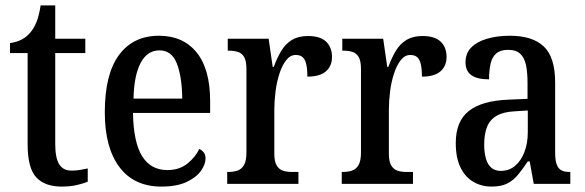

<svg xmlns="http://www.w3.org/2000/svg" viewBox="-20 -679 2159 709"><path d="M208 10Q145 10 113.5 -24.5Q82 -59 82 -146V-483H17V-520Q41 -523 60 -533Q79 -543 92 -559Q105 -574 114.5 -597Q124 -620 130 -659H184V-536H295V-483H184V-147Q184 -96 198.5 -72.5Q213 -49 244 -49Q261 -49 275.5 -51.5Q290 -54 304 -57V-8Q290 -2 265 4Q240 10 208 10Z M576 10Q475 10 421 -62Q367 -134 367 -264Q367 -405 419.5 -476Q472 -547 567 -547Q656 -547 706 -485.5Q756 -424 756 -305V-262H471Q473 -153 505 -102Q537 -51 598 -51Q642 -51 671.5 -74.5Q701 -98 716 -129Q725 -125 732 -116.5Q739 -108 739 -94Q739 -72 722 -48Q705 -24 669 -7Q633 10 576 10ZM653 -315Q652 -396 633 -444.5Q614 -493 569 -493Q524 -493 499.5 -447Q475 -401 473 -315Z M819 0V-44H822Q842 -44 857 -49Q872 -54 881 -69.5Q890 -85 890 -116V-424Q890 -454 881.5 -468.5Q873 -483 858 -487.5Q843 -492 824 -492H821V-536H972L987 -432H991Q1003 -465 1018.5 -491Q1034 -517 1058 -531.5Q1082 -546 1117 -546Q1163 -546 1184.5 -525Q1206 -504 1206 -469Q1206 -435 1183.5 -415.5Q1161 -396 1115 -396Q1115 -424 1111 -441.5Q1107 -459 1098 -467.5Q1089 -476 1072 -476Q1052 -476 1037 -457Q1022 -438 1012 -407.5Q1002 -377 997.5 -341.5Q993 -306 993 -274V-111Q993 -82 1002 -67.5Q1011 -53 1025.5 -48.5Q1040 -44 1058 -44H1082V0Z M1242 0V-44H1245Q1265 -44 1280 -49Q1295 -54 1304 -69.5Q1313 -85 1313 -116V-424Q1313 -454 1304.5 -468.5Q1296 -483 1281 -487.5Q1266 -492 1247 -492H1244V-536H1395L1410 -432H1414Q1426 -465 1441.5 -491Q1457 -517 1481 -531.5Q1505 -546 1540 -546Q1586 -546 1607.5 -525Q1629 -504 1629 -469Q1629 -435 1606.5 -415.5Q1584 -396 1538 -396Q1538 -424 1534 -441.5Q1530 -459 1521 -467.5Q1512 -476 1495 -476Q1475 -476 1460 -457Q1445 -438 1435 -407.5Q1425 -377 1420.5 -341.5Q1416 -306 1416 -274V-111Q1416 -82 1425 -67.5Q1434 -53 1448.5 -48.5Q1463 -44 1481 -44H1505V0Z M1795 10Q1758 10 1728 -7.5Q1698 -25 1680.5 -60.5Q1663 -96 1663 -151Q1663 -231 1711 -269Q1759 -307 1857 -311L1928 -314V-373Q1928 -411 1922.5 -438Q1917 -465 1901.5 -480Q1886 -495 1856 -495Q1828 -495 1812.5 -481.5Q1797 -468 1791.5 -443.5Q1786 -419 1786 -386Q1742 -386 1720.5 -401.5Q1699 -417 1699 -449Q1699 -482 1720 -503.5Q1741 -525 1778.5 -536Q1816 -547 1863 -547Q1946 -547 1988 -507.5Q2030 -468 2030 -374V-116Q2030 -88 2035.5 -72.5Q2041 -57 2052.5 -50.5Q2064 -44 2083 -44H2086V0H1951L1936 -83H1929Q1911 -56 1893.5 -34.5Q1876 -13 1853.5 -1.5Q1831 10 1795 10ZM1829 -48Q1860 -48 1882 -66.5Q1904 -85 1916.5 -117.5Q1929 -150 1929 -191V-271L1881 -268Q1839 -266 1814 -251.5Q1789 -237 1778.5 -210.5Q1768 -184 1768 -145Q1768 -115 1774.5 -93Q1781 -71 1794.5 -59.5Q1808 -48 1829 -48Z"/></svg>

Font: Noto Serif Khmer Condensed Medium
Style: Regular
Weight: 500
Width: 3
Designer: Danh Hong and the Monotype Design Team
Foundry: Monotype Imaging Inc.
Version: Version 2.004